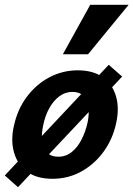

<svg xmlns="http://www.w3.org/2000/svg" viewBox="-26 -731 556 800"><path d="M49 49 -6 0 427 -461 483 -412ZM193 14Q127 14 87 -15.5Q47 -45 32.5 -95.5Q18 -146 32 -207Q47 -276 86 -328Q125 -380 180 -409Q235 -438 298 -438Q362 -438 402 -409.5Q442 -381 457 -331Q472 -281 458 -218Q444 -152 406 -99.5Q368 -47 313 -16.5Q258 14 193 14ZM217 -78Q249 -78 273.5 -98Q298 -118 314.5 -151Q331 -184 339 -221Q350 -275 335 -311.5Q320 -348 275 -348Q246 -348 221.5 -330Q197 -312 179 -279.5Q161 -247 153 -204Q142 -148 158 -113Q174 -78 217 -78ZM236 -505 350 -711H510L341 -505Z"/></svg>

Font: Ysabeau ExtraBold
Style: Italic
Weight: 800
Italic angle: -12°
Designer: Christian Thalmann (Catharsis Fonts)
Version: Version 2.002